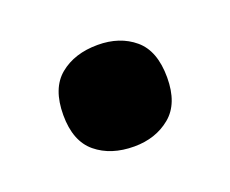

<svg xmlns="http://www.w3.org/2000/svg" viewBox="-47 -508 373 311"><g transform="rotate(-20 139.5 -352.5)"><path d="M50 -352Q50 -398 75.5 -419Q101 -440 141 -440Q179 -440 204 -419Q229 -398 229 -352Q229 -307 203.5 -286Q178 -265 141 -265Q101 -265 75.5 -286Q50 -307 50 -352Z"/></g></svg>

Font: Noto Sans Gurmukhi SemiCondensed ExtraBold
Style: Regular
Weight: 800
Width: 4
Designer: Jelle Bosma - Monotype Design Team
Foundry: Monotype Imaging Inc.
Version: Version 2.004; ttfautohint (v1.8.4.7-5d5b)